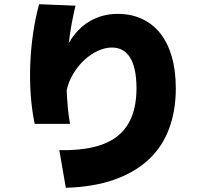

<svg xmlns="http://www.w3.org/2000/svg" viewBox="-20 -805 980 913"><path d="M145 -216Q131 -283 126 -355.5Q121 -428 124 -501.5Q127 -575 137.5 -647Q148 -719 166 -785L339 -778Q318 -692 307 -600Q346 -668 406 -703.5Q466 -739 540 -739Q604 -739 655.5 -715Q707 -691 742.5 -646Q778 -601 797 -535Q816 -469 816 -385Q816 -279 784 -193Q752 -107 686.5 -46Q621 15 523 49.5Q425 84 293 88L262 -91Q452 -87 540.5 -159Q629 -231 629 -385Q629 -437 620.5 -474Q612 -511 596.5 -534.5Q581 -558 559.5 -568.5Q538 -579 512 -579Q480 -579 446 -563.5Q412 -548 382 -520.5Q352 -493 329 -455.5Q306 -418 297 -375Q299 -333 302.5 -293.5Q306 -254 313 -216Z"/></svg>

Font: OA Gothic ExtraBold
Style: Regular
Weight: 800
Designer: Choi Chi-young, Lee Jaesang, Lee Juhyun, Han Dohee
Foundry: DDUNGSANG CORP.
Version: Version 1.000;Build 20210203